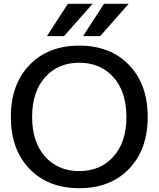

<svg xmlns="http://www.w3.org/2000/svg" viewBox="-20 -980 834 1010"><path d="M527 -960H657L507 -790H417ZM337 -960H467L317 -790H227ZM135 -638Q233 -740 397 -740Q561 -740 659 -638Q757 -536 757 -365Q757 -194 659 -92Q561 10 397 10Q233 10 135 -92Q37 -194 37 -365Q37 -536 135 -638ZM217 -156.5Q285 -80 397 -80Q509 -80 577 -156.5Q645 -233 645 -365Q645 -497 577 -573.5Q509 -650 397 -650Q285 -650 217 -573.5Q149 -497 149 -365Q149 -233 217 -156.5Z"/></svg>

Font: Mplus 1p Medium
Style: Regular
Weight: 500
Version: Version 1.061